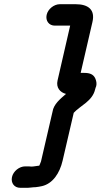

<svg xmlns="http://www.w3.org/2000/svg" viewBox="-20 -730 479 914"><path d="M433 -305C434 -310 436 -315 438 -320C441 -332 439 -345 433 -358C424 -376 408 -383 381 -383H364L420 -625C434 -684 400 -710 340 -710H265C237 -710 208 -687 202 -659C196 -631 213 -608 241 -608H314L254 -347C246 -313 266 -290 294 -283C293 -282 293 -281 292 -281C268 -260 235 -234 230 -198L176 35C175 38 175 41 173 44L169 54C169 56 167 58 166 59H163C152 60 141 63 129 63C121 62 115 62 108 62H100C72 62 43 85 37 113C31 141 48 164 76 164H101C119 165 134 161 150 161C160 160 171 158 180 156C231 144 264 95 278 35L331 -193C363 -228 420 -248 433 -305Z"/></svg>

Font: Electronic
Style: UltBlkIt
Weight: 500
Version: Version 1.011